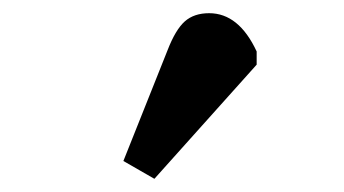

<svg xmlns="http://www.w3.org/2000/svg" viewBox="-20 -842 521 291"><path d="M214 -571 167 -598 234 -766Q246 -797 260 -809.5Q274 -822 297 -822Q342 -822 369 -764V-744Z"/></svg>

Font: Literata 12pt
Style: Bold
Weight: 700
Designer: Latin by Veronika Burian and Jose Scaglione. Greek by Irene Vlachou. Cyrillic by Vera Evstafieva.
Foundry: TypeTogether
Version: Version 3.002